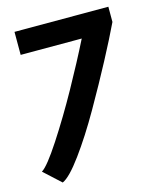

<svg xmlns="http://www.w3.org/2000/svg" viewBox="-133 -818 756 909"><g transform="rotate(-15 245.0 -363.0)"><path d="M24.9 -624V-736.8H484.9V-662.1Q451.2 -591.3 399.4 -493.7Q347.7 -396 283.4 -283.9Q219.2 -171.9 157.7 -87.9Q96.2 -3.9 61 11.2L-21 -64Q8.3 -81.5 75 -183.6Q141.6 -285.6 207.3 -403.6Q272.9 -521.5 324.2 -624Z"/></g></svg>

Font: Junction Bold
Style: Bold
Weight: 700
Designer: Caroline Hadilaksono
Foundry: Caroline Hadilaksono
Version: Version 001.001